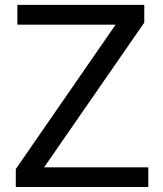

<svg xmlns="http://www.w3.org/2000/svg" viewBox="-20 -752 657 772"><path d="M157.2 -79.1H576.2V0H43.5V-72.3L444.8 -652.8H49.8V-732.4H560.1V-661.1Z"/></svg>

Font: Roboto2
Style: Regular
Weight: 400
Designer: Google
Foundry: Google
Version: Version 2.000981-w3; 2014; ttfautohint (v1.1) -l 5 -r 24 -G 